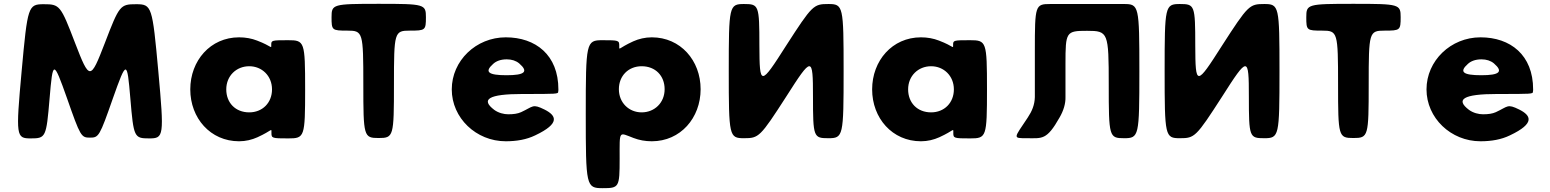

<svg xmlns="http://www.w3.org/2000/svg" viewBox="-20 -723 8099 1003"><path d="M759 0C836 0 838 -10 807 -351C776 -691 773 -701 691 -701C608 -701 603 -695 528 -499C452 -302 448 -302 372 -499C297 -695 292 -701 209 -701C127 -701 124 -691 93 -351C62 -10 64 0 141 0C219 0 222 -6 239 -208C256 -410 259 -410 330 -210C400 -10 404 -4 450 -4C496 -4 500 -10 570 -210C641 -410 644 -410 661 -208C678 -6 681 0 759 0Z M974 -256C974 -106 1079 15 1229 15C1264 15 1296 7 1325 -6C1404 -42 1398 -57 1398 -29C1398 -1 1401 0 1486 0C1571 0 1574 -7 1574 -257C1574 -506 1571 -513 1485 -513C1399 -513 1397 -512 1397 -489C1397 -465 1402 -481 1323 -511C1295 -522 1263 -528 1229 -528C1079 -528 974 -406 974 -256ZM1162 -256C1162 -327 1215 -377 1282 -377C1348 -377 1401 -327 1401 -256C1401 -186 1351 -136 1282 -136C1210 -136 1162 -186 1162 -256Z M1795 -563C1876 -563 1878 -555 1878 -282C1878 -10 1880 -2 1958 -2C2036 -2 2038 -10 2038 -282C2038 -555 2040 -563 2121 -563C2202 -563 2205 -565 2205 -633C2205 -701 2198 -703 1958 -703C1718 -703 1712 -701 1712 -633C1712 -565 1714 -563 1795 -563Z M2896 -244C2897 -248 2897 -253 2897 -256C2897 -436 2778 -528 2622 -528C2467 -528 2340 -406 2340 -256C2340 -107 2467 15 2622 15C2679 15 2731 6 2776 -16C2909 -79 2886 -120 2824 -151C2761 -182 2767 -167 2702 -137C2684 -129 2663 -126 2635 -126C2612 -126 2584 -133 2562 -149C2491 -203 2529 -232 2710 -232C2890 -232 2896 -232 2896 -244ZM2556 -389C2572 -404 2596 -413 2627 -413C2653 -413 2675 -406 2692 -392C2743 -348 2721 -330 2626 -330C2531 -330 2509 -347 2556 -389Z M3640 -257C3640 -407 3535 -528 3385 -528C3350 -528 3317 -520 3288 -507C3209 -471 3215 -456 3215 -484C3215 -512 3212 -513 3127 -513C3042 -513 3040 -502 3040 -127C3040 249 3042 260 3128 260C3214 260 3217 256 3217 106C3217 -45 3211 -32 3290 -2C3319 9 3350 15 3385 15C3535 15 3640 -107 3640 -257ZM3452 -257C3452 -186 3399 -136 3332 -136C3266 -136 3213 -186 3213 -257C3213 -327 3263 -377 3332 -377C3404 -377 3452 -327 3452 -257Z M4087 -218C4222 -430 4227 -430 4227 -218C4227 -7 4230 -1 4307 -1C4385 -1 4387 -11 4387 -352C4387 -692 4385 -702 4307 -702C4230 -702 4223 -696 4087 -485C3952 -273 3948 -273 3947 -485C3947 -696 3944 -702 3867 -702C3789 -702 3787 -692 3787 -352C3787 -11 3789 -1 3867 -1C3944 -1 3951 -7 4087 -218Z M4536 -256C4536 -106 4641 15 4791 15C4826 15 4858 7 4887 -6C4966 -42 4960 -57 4960 -29C4960 -1 4963 0 5048 0C5133 0 5136 -7 5136 -257C5136 -506 5133 -513 5047 -513C4961 -513 4959 -512 4959 -489C4959 -465 4964 -481 4885 -511C4857 -522 4825 -528 4791 -528C4641 -528 4536 -406 4536 -256ZM4724 -256C4724 -327 4777 -377 4844 -377C4910 -377 4963 -327 4963 -256C4963 -186 4913 -136 4844 -136C4772 -136 4724 -186 4724 -256Z M5546 -216V-389C5546 -557 5549 -562 5659 -562C5769 -562 5772 -554 5772 -281C5772 -9 5774 -1 5852 -1C5930 -1 5932 -11 5932 -352C5932 -692 5930 -702 5852 -702H5772H5546H5466C5388 -702 5386 -695 5386 -459V-216C5385 -175 5371 -142 5349 -109C5276 1 5268 -1 5346 -1C5424 -1 5448 10 5515 -109C5536 -145 5547 -182 5546 -216Z M6364 -218C6499 -430 6504 -430 6504 -218C6504 -7 6507 -1 6584 -1C6662 -1 6664 -11 6664 -352C6664 -692 6662 -702 6584 -702C6507 -702 6500 -696 6364 -485C6229 -273 6225 -273 6224 -485C6224 -696 6221 -702 6144 -702C6066 -702 6064 -692 6064 -352C6064 -11 6066 -1 6144 -1C6221 -1 6228 -7 6364 -218Z M6887 -563C6968 -563 6970 -555 6970 -282C6970 -10 6972 -2 7050 -2C7128 -2 7130 -10 7130 -282C7130 -555 7132 -563 7213 -563C7294 -563 7297 -565 7297 -633C7297 -701 7290 -703 7050 -703C6810 -703 6804 -701 6804 -633C6804 -565 6806 -563 6887 -563Z M7988 -244C7989 -248 7989 -253 7989 -256C7989 -436 7870 -528 7714 -528C7559 -528 7432 -406 7432 -256C7432 -107 7559 15 7714 15C7771 15 7823 6 7868 -16C8001 -79 7978 -120 7916 -151C7853 -182 7859 -167 7794 -137C7776 -129 7755 -126 7727 -126C7704 -126 7676 -133 7654 -149C7583 -203 7621 -232 7802 -232C7982 -232 7988 -232 7988 -244ZM7648 -389C7664 -404 7688 -413 7719 -413C7745 -413 7767 -406 7784 -392C7835 -348 7813 -330 7718 -330C7623 -330 7601 -347 7648 -389Z"/></svg>

Font: Hussar Print
Style: Bold
Weight: 700
Foundry: Cannot Into Space Fonts
Version: Version 2.00